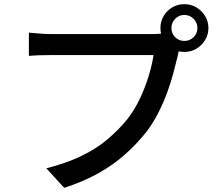

<svg xmlns="http://www.w3.org/2000/svg" viewBox="-20 -860 1040 924"><path d="M805 -725Q805 -699 823 -681Q841 -663 867 -663Q893 -663 911.5 -681Q930 -699 930 -725Q930 -751 911.5 -769.5Q893 -788 867 -788Q841 -788 823 -769.5Q805 -751 805 -725ZM752 -725Q752 -757 767.5 -783Q783 -809 809 -824.5Q835 -840 867 -840Q899 -840 925 -824.5Q951 -809 967 -783Q983 -757 983 -725Q983 -693 967 -667Q951 -641 925 -625.5Q899 -610 867 -610Q835 -610 809 -625.5Q783 -641 767.5 -667Q752 -693 752 -725ZM854 -652Q848 -640 843.5 -625Q839 -610 836 -594Q827 -556 814.5 -509Q802 -462 783.5 -412Q765 -362 740.5 -314.5Q716 -267 686 -227Q640 -169 582.5 -117.5Q525 -66 452 -25.5Q379 15 289 44L203 -50Q301 -75 373 -110Q445 -145 498.5 -190.5Q552 -236 594 -288Q628 -332 653.5 -386Q679 -440 695.5 -494.5Q712 -549 719 -595Q704 -595 667 -595Q630 -595 580 -595Q530 -595 475 -595Q420 -595 370 -595Q320 -595 281.5 -595Q243 -595 227 -595Q195 -595 167 -594Q139 -593 119 -591V-703Q134 -702 152.5 -700Q171 -698 191 -697Q211 -696 227 -696Q241 -696 271.5 -696Q302 -696 343 -696Q384 -696 429.5 -696Q475 -696 520.5 -696Q566 -696 605.5 -696Q645 -696 673.5 -696Q702 -696 712 -696Q725 -696 742.5 -697Q760 -698 776 -702Z"/></svg>

Font: Noto Sans JP Thin Medium
Style: Regular
Weight: 500
Version: Version 2.004-H2;hotconv 1.0.118;makeotfexe 2.5.65603